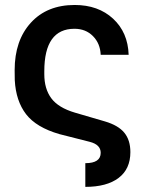

<svg xmlns="http://www.w3.org/2000/svg" viewBox="-20 -558 563 768"><path d="M321.3 94.7Q382.8 94.7 382.8 53.2Q382.8 20.5 338.9 9.3L217.8 -21.5Q125 -48.3 84.2 -101.3Q43.5 -154.3 39.1 -237.3L38.6 -277.3Q38.6 -396 103.3 -467Q168 -538.1 278.8 -538.1Q373 -538.1 432.4 -483.2Q491.7 -428.2 494.6 -338.9H382.8Q380.9 -384.3 351.8 -413.6Q322.8 -442.9 277.8 -442.9Q157.2 -442.9 157.2 -272.9V-261.2Q157.2 -202.6 185.3 -164.8Q213.4 -127 279.8 -107.4L399.9 -72.3Q453.1 -56.6 477.3 -27.1Q501.5 2.4 501.5 50.3Q501.5 118.2 454.3 153.8Q407.2 189.5 321.3 189.5Z"/></svg>

Font: Roboto Medium
Style: Regular
Weight: 500
Designer: Google
Version: Version 2.134; 2016; ttfautohint (v1.6)